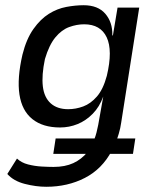

<svg xmlns="http://www.w3.org/2000/svg" viewBox="-20 -526 592 735"><path d="M157 189Q118 189 75 178Q32 167 8 140L45 81Q62 97 87.5 103.5Q113 110 139 111.5Q165 113 185 113Q229 113 260.5 98.5Q292 84 315 56L324 63H184L193 4H342L341 7Q346 -5 349.5 -19Q353 -33 356 -48L375 -155V-156Q361 -117 335 -90.5Q309 -64 277 -51Q245 -38 210 -38Q144 -38 104 -70Q64 -102 54.5 -164Q45 -226 66 -317Q81 -377 108 -415Q135 -453 167 -473Q199 -493 234 -499.5Q269 -506 300 -506Q355 -506 383 -473.5Q411 -441 410 -392L412 -389L430 -497H513L444 -57Q441 -35 434.5 -13.5Q428 8 422 25L413 4H498L489 63H392L408 51Q371 121 305 155Q239 189 157 189ZM241 -108Q270 -108 298.5 -118.5Q327 -129 351 -156.5Q375 -184 389 -236Q412 -333 388.5 -383Q365 -433 302 -433Q274 -433 245 -422.5Q216 -412 192 -383Q168 -354 152 -300Q139 -238 144 -195.5Q149 -153 174 -130.5Q199 -108 241 -108Z"/></svg>

Font: Nunito Sans 7pt Condensed Medium
Style: Italic
Weight: 500
Width: 3
Italic angle: -9°
Designer: Vernon Adams
Foundry: Vernon Adams
Version: Version 3.101;gftools[0.9.27]